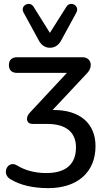

<svg xmlns="http://www.w3.org/2000/svg" viewBox="-20 -784 544 993"><path d="M238 -537C264 -537 284 -551 297 -576L375 -719C394 -755 344 -781 324 -750L238 -614L153 -750C133 -781 82 -755 102 -719L180 -576C193 -551 213 -537 238 -537ZM230 189C381 189 474 106 474 -28C474 -145 394 -215 259 -215H252L431 -406C463 -440 452 -488 406 -488H69C41 -488 26 -473 26 -448C26 -421 41 -407 69 -407H326L134 -201C110 -176 116 -143 149 -143H225C321 -143 373 -100 373 -22C373 64 322 111 220 111C160 111 109 97 67 71C20 43 -15 114 34 143C85 174 152 189 230 189Z"/></svg>

Font: Nunito SemiBold
Style: Regular
Weight: 600
Designer: Vernon Adams
Foundry: Vernon Adams
Version: Version 3.602